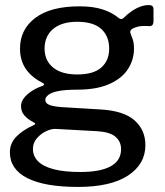

<svg xmlns="http://www.w3.org/2000/svg" viewBox="-20 -563 651 758"><path d="M567 -543Q577 -543 581.5 -539Q586 -535 586 -525V-480Q586 -469 581.5 -464Q577 -459 566 -460Q550 -461 538 -460Q526 -459 515 -455Q490 -447 495 -432Q499 -422 504 -407.5Q509 -393 509 -371Q509 -327 485 -290Q461 -253 411 -231Q361 -209 285 -209Q238 -209 210.5 -203.5Q183 -198 171 -188.5Q159 -179 159 -169Q159 -154 178.5 -147.5Q198 -141 242 -139L375 -131Q468 -126 511 -88Q554 -50 554 10Q554 85 485.5 130Q417 175 288 175Q156 175 87.5 140Q19 105 19 38Q19 3 44 -23Q69 -49 113 -69Q125 -74 113 -80Q91 -91 77 -106.5Q63 -122 63 -144Q63 -160 73.5 -174.5Q84 -189 103 -202Q122 -215 148 -224Q153 -226 154 -229Q155 -232 148 -236Q104 -258 81.5 -291.5Q59 -325 59 -371Q59 -447 119.5 -492.5Q180 -538 294 -538Q347 -538 384.5 -526Q422 -514 447 -493Q453 -488 459 -488Q465 -488 470 -494Q482 -506 498 -517.5Q514 -529 532 -536Q550 -543 567 -543ZM285 -269Q349 -269 380 -296.5Q411 -324 411 -371Q411 -420 380 -448.5Q349 -477 285 -477Q223 -477 189.5 -448.5Q156 -420 156 -371Q156 -324 189.5 -296.5Q223 -269 285 -269ZM201 -54Q183 -55 162 -45Q141 -35 125.5 -17Q110 1 110 25Q110 53 130 73.5Q150 94 191.5 105Q233 116 298 116Q376 116 417 93.5Q458 71 458 26Q458 -4 436 -23Q414 -42 364 -45Z"/></svg>

Font: Libre Franklin Medium
Style: Regular
Weight: 500
Designer: Pablo Impallari, Rodrigo Fuenzalida, Nhung Nguyen
Foundry: Impallari Type
Version: Version 3.000